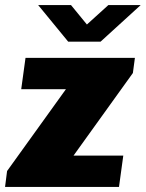

<svg xmlns="http://www.w3.org/2000/svg" viewBox="-38 -740 577 760"><path d="M496 -511 488 -451 253 -124H450L433 0H-18L-10 -63L223 -387H46L63 -511ZM306 -643 391 -720H519L360 -575H232L113 -720H243Z"/></svg>

Font: Chivo Black Italic
Style: Regular
Weight: 900
Italic angle: -8.05°
Designer: Hector Gatti
Foundry: Omnibus-Type
Version: Version 1.007